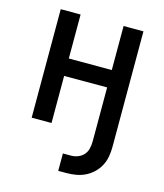

<svg xmlns="http://www.w3.org/2000/svg" viewBox="-111 -613 772 906"><g transform="rotate(15 275.0 -160.0)"><path d="M259 210V125H298Q316 125 332.5 118.5Q349 112 360.5 99Q372 86 376 68.5Q380 51 380 34V-230H170V0H73V-530H170V-315H380V-530H477V34Q477 58 473 81.5Q469 105 458 126Q447 147 429.5 164Q412 181 390.5 191.5Q369 202 345.5 206Q322 210 298 210Z"/></g></svg>

Font: Lode Dark
Style: Bold
Weight: 700
Monospace: yes
Designer: Belleve Invis
Foundry: Belleve Invis
Version: Version 29.2.0; ttfautohint (v1.8.3)